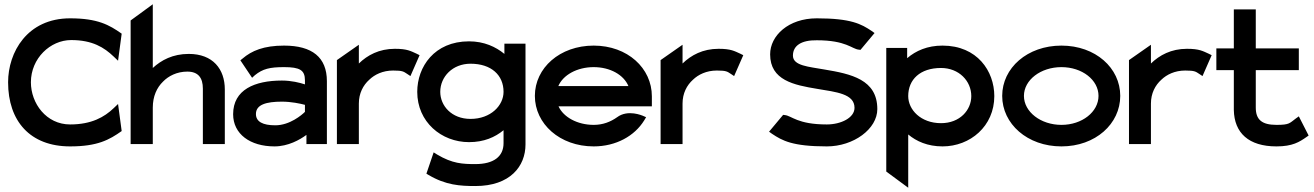

<svg xmlns="http://www.w3.org/2000/svg" viewBox="-20 -676 6168 901"><path d="M18 -290C18 -108 121 11 309 11C438 11 493 -20 551 -61L534 -188L513 -168C470 -127 410 -92 309 -92C197 -92 125 -191 125 -290C125 -402 216 -488 314 -488C414 -488 469 -453 513 -411L534 -391L551 -518C493 -559 438 -590 309 -590C107 -590 18 -430 18 -290Z M593 0H697V-171C697 -224 716 -265 745 -293C770 -319 810 -340 859 -340C910 -340 932 -311 932 -260V0H1035V-256C1035 -352 979 -423 866 -423C791 -423 737 -394 697 -357V-656L593 -580Z M1074 -140C1074 -47 1154 11 1268 11C1332 11 1387 -20 1418 -43V0H1514V-295C1514 -407 1445 -462 1313 -462C1218 -462 1161 -438 1118 -401L1108 -393L1163 -311L1176 -323C1213 -353 1246 -361 1313 -361C1387 -361 1411 -347 1411 -299V-280C1387 -288 1347 -298 1303 -298C1175 -298 1074 -255 1074 -140ZM1181 -141C1181 -185 1229 -199 1303 -199C1346 -199 1389 -190 1411 -184V-151C1397 -137 1340 -88 1272 -88C1213 -88 1181 -105 1181 -141Z M1561 0H1664V-190C1664 -238 1684 -276 1713 -302C1738 -326 1776 -345 1825 -345C1870 -345 1874 -340 1891 -329L1906 -319L1949 -417L1935 -424C1908 -436 1892 -447 1833 -447C1759 -447 1704 -417 1664 -378V-466L1561 -394Z M1938 -245C1938 -104 2051 -9 2181 -9C2251 -9 2303 -32 2343 -65V-4C2343 59 2296 94 2211 94C2151 94 2103 92 2031 49L2015 39L1981 139L1991 145C2072 193 2139 197 2211 197C2374 197 2446 104 2446 2V-471H2347V-423C2307 -456 2252 -482 2181 -482C2018 -482 1938 -362 1938 -245ZM2046 -245C2046 -316 2104 -377 2188 -377C2286 -377 2343 -323 2343 -245C2343 -181 2283 -118 2188 -118C2099 -118 2046 -180 2046 -245Z M2490 -226C2490 -95 2607 11 2766 11C2871 11 2958 -38 3003 -111L3012 -126L2996 -133C2995 -133 2927 -164 2876 -126C2845 -104 2809 -90 2766 -90C2690 -90 2624 -126 2601 -177H3039V-224C3039 -356 2925 -462 2766 -462C2607 -462 2490 -357 2490 -226ZM2600 -272C2622 -324 2688 -361 2766 -361C2843 -361 2907 -325 2929 -272Z M3080 0H3183V-190C3183 -238 3203 -276 3232 -302C3257 -326 3295 -345 3344 -345C3389 -345 3393 -340 3410 -329L3425 -319L3468 -417L3454 -424C3427 -436 3411 -447 3352 -447C3278 -447 3223 -417 3183 -378V-466L3080 -394Z M3589 -58 3603 -48C3651 -16 3699 11 3860 11C3986 11 4097 -71 4097 -164C4097 -303 3974 -329 3848 -350C3776 -363 3701 -367 3701 -415C3701 -463 3742 -488 3813 -487C3951 -487 3978 -446 4010 -443L4018 -442L4084 -521L4070 -531C4022 -563 3974 -590 3813 -590C3679 -590 3594 -508 3594 -421C3594 -299 3706 -277 3815 -259C3904 -244 3990 -236 3990 -170C3990 -123 3926 -92 3860 -92C3722 -92 3695 -133 3663 -136L3655 -137Z M4139 129 4242 205V-45C4280 -13 4333 11 4403 11C4533 11 4646 -84 4646 -225C4646 -342 4566 -462 4403 -462C4332 -462 4278 -438 4237 -403V-451H4139ZM4242 -225C4242 -303 4298 -357 4396 -357C4480 -357 4538 -296 4538 -225C4538 -160 4485 -98 4396 -98C4301 -98 4242 -161 4242 -225Z M4683 -226C4683 -95 4801 11 4961 11C5121 11 5237 -95 5237 -226C5237 -357 5121 -462 4961 -462C4801 -462 4683 -357 4683 -226ZM4785 -226C4785 -301 4864 -361 4961 -361C5058 -361 5135 -301 5135 -226C5135 -151 5058 -90 4961 -90C4864 -90 4785 -151 4785 -226Z M5278 0H5381V-190C5381 -238 5401 -276 5430 -302C5455 -326 5493 -345 5542 -345C5587 -345 5591 -340 5608 -329L5623 -319L5666 -417L5652 -424C5625 -436 5609 -447 5550 -447C5476 -447 5421 -417 5381 -378V-466L5278 -394Z M5688 -347H5770V-160C5772 -52 5840 11 5970 11C6046 11 6078 -10 6111 -33L6121 -40L6075 -130L6061 -120C6031 -98 6032 -90 5970 -90C5901 -90 5873 -115 5873 -171V-347H6075V-449H5873V-632H5770V-449H5688Z"/></svg>

Font: Charger Sport
Style: BlkExt
Weight: 900
Designer: Jasper
Foundry: Cannot Into Space Fonts
Version: Version 1.1